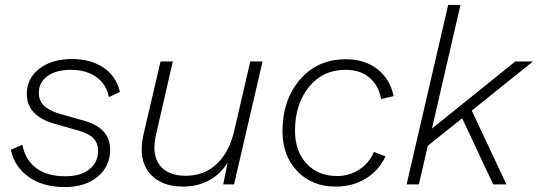

<svg xmlns="http://www.w3.org/2000/svg" viewBox="-20 -750 2188 781"><path d="M24 -141 71 -161Q83 -99 127.5 -66Q172 -33 245 -33Q308 -33 343.5 -61.5Q379 -90 379 -136Q379 -167 361 -186.5Q343 -206 302 -218L207 -245Q89 -277 89 -368Q89 -431 140 -470.5Q191 -510 273 -510Q347 -510 399.5 -476Q452 -442 468 -376L423 -355Q412 -409 370.5 -437.5Q329 -466 269 -466Q208 -466 173 -440.5Q138 -415 138 -373Q138 -340 159 -320Q180 -300 220 -288L322 -259Q428 -229 428 -142Q428 -73 377 -31Q326 11 244 11Q155 11 97 -30Q39 -71 24 -141Z M998 -500H1048L932 0H888L906 -90Q879 -43 831.5 -17Q784 9 724 9Q632 9 586.5 -48Q541 -105 564 -204L633 -500H683L615 -204Q596 -123 629 -79Q662 -35 735 -35Q812 -35 863 -84.5Q914 -134 933 -219Z M1346 9Q1249 9 1189 -54Q1129 -117 1129 -216Q1129 -343 1200 -426Q1271 -509 1387 -509Q1464 -509 1515.5 -468.5Q1567 -428 1581 -359L1530 -347Q1521 -401 1483.5 -433.5Q1446 -466 1385 -466Q1293 -466 1236.5 -396Q1180 -326 1180 -218Q1180 -135 1227 -84.5Q1274 -34 1351 -34Q1401 -34 1441.5 -60.5Q1482 -87 1501 -132L1548 -114Q1522 -57 1468.5 -24Q1415 9 1346 9Z M2148 -500 1899 -300 2040 0H1986L1860 -269L1720 -157L1684 0H1634L1803 -730H1853L1737 -227L2076 -500Z"/></svg>

Font: Elaine Sans Light
Style: Italic
Weight: 300
Italic angle: -13°
Designer: Wei Huang
Foundry: Wei Huang
Version: Version 2.001;December 24, 2019;FontCreator 12.0.0.2547 64-b